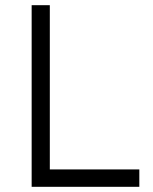

<svg xmlns="http://www.w3.org/2000/svg" viewBox="-20 -720 590 740"><path d="M102 0V-700H172V-67H517V0Z"/></svg>

Font: Overpass Light
Style: Regular
Weight: 300
Designer: Delve Withrington, Dave Bailey, Thomas Jockin
Foundry: Delve Fonts LLC
Version: Version 4.000; ttfautohint (v1.8.3)